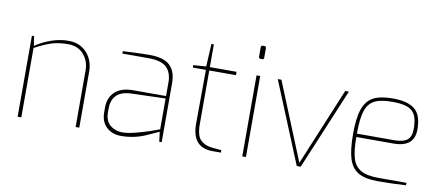

<svg xmlns="http://www.w3.org/2000/svg" viewBox="-66 -979 2848 1239"><g transform="rotate(10 1358.0 -360.0)"><path d="M91 -531H105L115 -469Q163 -501 218.5 -520.5Q274 -540 331 -540Q382 -540 419 -516.5Q456 -493 475.5 -454Q495 -415 495 -370V0H471V-370Q471 -433 433 -475.5Q395 -518 331 -518Q270 -518 224 -503.5Q178 -489 115 -455V0H91Z M636 -126V-157Q636 -222 677 -260Q718 -298 795 -298H1011V-387Q1011 -451 976.5 -485Q942 -519 856 -519H686V-535L714 -536Q811 -541 861 -541Q953 -541 994 -502.5Q1035 -464 1035 -387V0H1019L1011 -64Q1009 -63 932 -28.5Q855 6 769 6Q710 6 673 -29Q636 -64 636 -126ZM1011 -80V-282L789 -275Q721 -273 690.5 -241Q660 -209 660 -157V-131Q660 -72 694 -45Q728 -18 773 -18Q809 -18 862 -32Q915 -46 957 -60.5Q999 -75 1011 -80Z M1233 -158 1235 -509H1149V-525L1233 -531L1241 -680H1257V-531H1432V-509H1257V-158Q1257 -80 1286.5 -53Q1316 -26 1359 -22L1423 -16V0H1368Q1232 0 1233 -158Z M1558 -652V-714Q1558 -726 1570 -726H1581Q1592 -726 1592 -714V-652Q1592 -640 1581 -640H1570Q1565 -640 1561.5 -643.5Q1558 -647 1558 -652ZM1563 -531H1587V0H1563Z M1702 -531H1726L1933 -23L2144 -531H2168L1946 0H1920Z M2242 -268Q2242 -373 2262.5 -431Q2283 -489 2329 -513Q2375 -537 2455 -537Q2554 -537 2600 -499Q2646 -461 2646 -367Q2646 -251 2510 -251H2266Q2266 -161 2281.5 -111Q2297 -61 2337 -38.5Q2377 -16 2452 -16H2636V0Q2556 6 2450 6Q2369 6 2324 -20Q2279 -46 2260.5 -104.5Q2242 -163 2242 -268ZM2510 -273Q2569 -273 2595.5 -294Q2622 -315 2622 -367Q2622 -425 2606 -457Q2590 -489 2554 -502Q2518 -515 2455 -515Q2379 -515 2339 -494Q2299 -473 2282.5 -422Q2266 -371 2266 -273Z"/></g></svg>

Font: Exo Thin
Style: Regular
Weight: 250
Designer: Natanael Gama
Foundry: Natanael Gama
Version: Version 1.500; ttfautohint (v1.6)